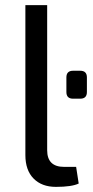

<svg xmlns="http://www.w3.org/2000/svg" viewBox="-20 -720 362 749"><path d="M164 -700V-134Q164 -69 230 -69H277L287 -4Q260 9 198 9Q143 9 111 -23.5Q79 -56 79 -115V-700ZM293 -335H265Q239 -335 239 -361V-418Q239 -444 265 -444H293Q319 -444 319 -418V-361Q319 -335 293 -335Z"/></svg>

Font: Exo 2
Style: Regular
Weight: 400
Designer: Natanael Gama
Version: Version 1.001;PS 001.001;hotconv 1.0.70;makeotf.lib2.5.58329